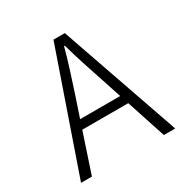

<svg xmlns="http://www.w3.org/2000/svg" viewBox="-172 -919 1045 1070"><g transform="rotate(-30 350.0 -384.0)"><path d="M580 0H653L386 -768H313L47 0H117L201 -253H497ZM220 -310 265 -444C294 -533 321 -614 346 -707H351C377 -614 404 -533 434 -444L478 -310Z"/></g></svg>

Font: Kawkab Mono Light
Style: Regular
Weight: 300
Monospace: yes
Designer: Abdullah Arif
Foundry: Abdullah Arif
Version: Version 1.000;PS 000.500;hotconv 1.0.88;makeotf.lib2.5.64775